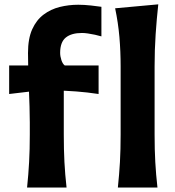

<svg xmlns="http://www.w3.org/2000/svg" viewBox="-20 -846 791 866"><path d="M102.1 0Q108.3 -59.2 111.3 -115.1Q114.4 -171.1 114.4 -239.4V-293.7Q114.4 -326.5 113.2 -365.2Q112 -404 110.3 -445.3Q108.6 -486.6 107.4 -527.9Q106.3 -569.2 106.3 -607.3Q106.3 -671.7 125.2 -713.8Q144.2 -755.9 176.6 -780.2Q209 -804.5 249.5 -814.6Q290 -824.6 333.1 -824.6Q359.7 -824.6 390.7 -821.2Q421.7 -817.7 437.4 -815.3V-681.9Q424.8 -685.8 408.4 -689.3Q392 -692.8 376.3 -695.1Q360.6 -697.3 350 -697.3Q302 -697.3 276.7 -676.6Q251.3 -655.8 251.3 -607.8Q251.3 -592.1 256.9 -575Q262.4 -558 272.2 -550.6L267.7 -523.8V-239.4Q267.7 -171.1 270.6 -115.1Q273.5 -59.2 280.2 0ZM21.3 -422V-550.6H424.7V-422Q372.6 -429.9 324 -433.5Q275.3 -437.1 225.8 -438.2H158.3ZM511.6 0H690.2Q683.5 -59.3 680.4 -115.1Q677.3 -170.9 677.3 -239.5V-546.2Q677.3 -621.8 682 -691.3Q686.7 -760.8 693.9 -826.4L499.3 -808.6Q513 -743.6 518.6 -678.8Q524.1 -614.1 524.1 -546.2V-239.5Q524.1 -170.9 521 -115.1Q517.8 -59.3 511.6 0Z"/></svg>

Font: Pinar-VF-FD
Style: Regular
Weight: 300
Designer: Amin Abedi
Version: Version 3.0